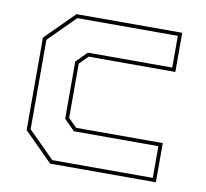

<svg xmlns="http://www.w3.org/2000/svg" viewBox="-65 -611 733 683"><g transform="rotate(10 301.0 -270.0)"><path d="M158 0 55 -103V-437L158 -540H540V-398.5H227L196.5 -368V-172L227 -141.5H540V0ZM163.5 -13.5H526.5V-128H221.5L183 -166.5V-373.5L221.5 -412H526.5V-526.5H163.5L68.5 -431.5V-108.5Z"/></g></svg>

Font: Tourney Thin
Style: Regular
Weight: 100
Designer: Tyler Finck
Foundry: Etcetera Type Co
Version: Version 1.015